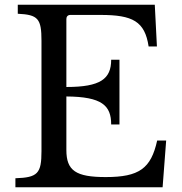

<svg xmlns="http://www.w3.org/2000/svg" viewBox="-20 -790 766 810"><path d="M260 -423V-710C260 -720 266 -727 277 -727H404C540 -727 591 -700 607 -594H642L633 -770H55V-732C141 -728 155 -711 155 -618V-152C155 -58 139 -41 45 -38V0H666L681 -197H643C617 -79 567 -43 426 -43C300 -43 260 -70 260 -157V-383C410 -382 449 -345 449 -265H484V-538H449C449 -457 404 -423 260 -423Z"/></svg>

Font: Libre Baskerville
Style: Regular
Weight: 400
Designer: Pablo Impallari, Rodrigo Fuenzalida
Foundry: Pablo Impallari, Rodrigo Fuenzalida
Version: Version 1.051;Glyphs 3.2.3 (3260)